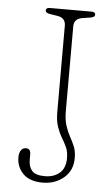

<svg xmlns="http://www.w3.org/2000/svg" viewBox="-52 -736 454 784"><g transform="rotate(5 175.0 -343.5)"><path d="M275 -98.5Q275 -47 239.2 -17Q203.5 13 153 13Q99.5 13 72.5 -14.5Q45.5 -42 45.5 -81.5Q45.5 -99.5 52.8 -110.2Q60 -121 73.5 -121Q92.5 -121 92.5 -97V-75Q92.5 -47 106.8 -30.5Q121 -14 159.5 -14Q196 -14 219.8 -34Q243.5 -54 243.5 -95.5Q243.5 -121.5 235 -140Q226.5 -158.5 215.5 -176.5Q204.5 -194.5 196 -219Q187.5 -243.5 187.5 -282.5V-633.5Q187.5 -665 154.5 -670.5L122.5 -675.5Q104.5 -678.5 104.5 -688.5Q104.5 -700 120 -700H291Q307 -700 307 -688.5Q307 -678.5 288.5 -675.5L256 -670.5Q222 -665 222 -633.5V-287Q222 -250.5 230 -226.2Q238 -202 248.5 -183.2Q259 -164.5 267 -145Q275 -125.5 275 -98.5Z"/></g></svg>

Font: Fraunces 72pt S100 Thin
Style: Regular
Weight: 100
Version: Version 1.000; ttfautohint (v1.8.3)